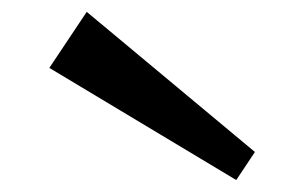

<svg xmlns="http://www.w3.org/2000/svg" viewBox="-20 -926 509 321"><path d="M62.5 -812.5 125 -906.2 406.2 -671.9 375 -625Z"/></svg>

Font: Michroma
Style: Regular
Weight: 400
Version: Version 1.000